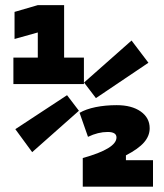

<svg xmlns="http://www.w3.org/2000/svg" viewBox="-20 -713 626 734"><path d="M296.4 0.5V-108.9Q425.3 -144.5 425.3 -187.5Q425.3 -208.5 391.6 -208.5Q355 -208.5 316.4 -189.9L284.2 -281.7Q308.6 -295.9 345.7 -303.5Q382.8 -311 426.3 -311Q483.4 -311 517.8 -286.9Q552.2 -262.7 552.2 -222.7Q552.2 -193.4 530.5 -168.5Q508.8 -143.6 461.4 -119.1V-100.6H564.9V0.5ZM31.2 -391.6V-492.7H124.5V-588.9L35.6 -564V-667.5L124.5 -693.4H225.1V-492.7H300.8V-391.6ZM346.7 -337.9 301.3 -397.5 482.9 -558.1 547.4 -473.1ZM103 -131.3 38.6 -219.2 236.3 -349.1 281.7 -289.6Z"/></svg>

Font: Cascadia Code PL
Style: Bold
Weight: 700
Monospace: yes
Designer: Aaron Bell
Foundry: Saja Typeworks
Version: Version 2404.023; ttfautohint (v1.8.4)